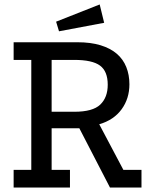

<svg xmlns="http://www.w3.org/2000/svg" viewBox="-20 -839 662 859"><path d="M472 0 335 -265H211V-79H293V0H41V-79H120V-571H41V-650H326Q386 -650 430 -636.5Q474 -623 502.5 -598.5Q531 -574 545 -539Q559 -504 559 -462Q559 -398 524 -350Q489 -302 424 -283L532 -79H613V0ZM462 -460Q462 -520 427.5 -545.5Q393 -571 312 -571H211V-339H313Q395 -339 428.5 -371Q462 -403 462 -460ZM244 -699 231 -742 426 -819 446 -737Z"/></svg>

Font: Zilla Slab Medium
Style: Regular
Weight: 500
Designer: Typotheque.com
Foundry: Typotheque type foundry
Version: Version 1.1; 2017